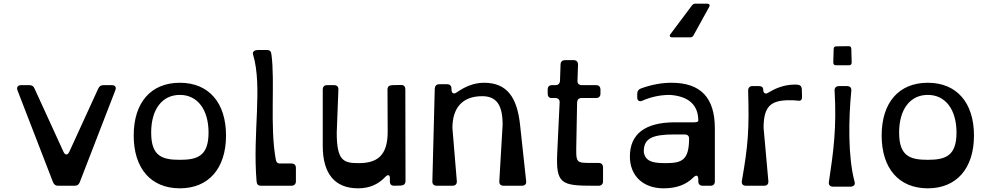

<svg xmlns="http://www.w3.org/2000/svg" viewBox="-20 -1010 5389 1044"><path d="M296 0H386C400 0 409 -6 414 -20L607 -519C614 -536 606 -547 588 -547H543C528 -547 520 -541 514 -528L357 -185C348 -165 334 -165 325 -185L168 -528C163 -541 154 -547 140 -547H95C77 -547 69 -536 75 -519L268 -20C274 -6 282 0 296 0Z M958 14C1114 14 1209 -94 1209 -273C1209 -453 1114 -560 958 -560C801 -560 707 -453 707 -273C707 -94 801 14 958 14ZM958 -141C861 -141 802 -161 802 -289C802 -416 862 -494 958 -494C1054 -494 1114 -414 1114 -289C1114 -162 1054 -141 958 -141Z M1399 0H1564C1580 0 1589 -9 1589 -24V-96C1589 -113 1581 -121 1564 -121H1503C1487 -121 1482 -129 1479 -146C1447 -322 1476 -568 1456 -713C1454 -729 1449 -738 1433 -738H1381C1366 -738 1351 -730 1356 -714C1409 -535 1353 -289 1375 -25C1376 -9 1383 0 1399 0Z M1927 14C1987 14 2035 -6 2074 -47C2090 -64 2101 -60 2100 -38V-25C2099 -9 2107 0 2123 0L2160 -1C2176 -2 2185 -10 2185 -26L2184 -524C2184 -540 2175 -549 2160 -548L2112 -547C2096 -546 2087 -539 2087 -523L2088 -296C2089 -161 2028 -123 1931 -123C1850 -123 1811 -133 1811 -288L1820 -522C1821 -539 1812 -547 1796 -547H1759C1743 -547 1735 -539 1735 -522V-216C1735 -65 1801 14 1927 14Z M2355 0H2440C2456 0 2465 -9 2464 -25L2440 -314C2440 -421 2492 -487 2602 -487C2682 -487 2713 -436 2713 -332L2695 -25C2694 -9 2702 0 2719 0H2817C2834 0 2843 -9 2841 -25L2808 -330C2792 -481 2737 -560 2612 -560C2552 -560 2503 -535 2464 -508C2448 -496 2435 -502 2435 -523V-527C2435 -543 2427 -552 2411 -552H2369C2353 -552 2345 -543 2344 -528L2331 -25C2330 -9 2339 0 2355 0Z M3207 0H3235C3250 0 3259 -9 3259 -24V-99C3259 -115 3251 -124 3235 -124H3207C3107 -124 3112 -120 3114 -239L3118 -453C3119 -469 3127 -477 3143 -477H3221C3237 -477 3245 -486 3245 -501V-522C3245 -538 3237 -547 3221 -547H3144C3128 -547 3119 -556 3120 -572L3123 -658C3123 -674 3115 -683 3099 -683H3053C3037 -683 3028 -674 3028 -659L3025 -571C3024 -555 3015 -547 3000 -547H2982C2966 -547 2958 -539 2958 -522V-501C2958 -486 2965 -477 2979 -477H2999C3015 -477 3024 -468 3023 -453L3010 -180C3002 -10 3032 0 3207 0Z M3635 -807H3733C3741 -807 3747 -810 3751 -818L3836 -972C3842 -982 3837 -990 3826 -990H3761C3753 -990 3748 -987 3743 -981L3626 -825C3618 -815 3622 -807 3635 -807ZM3631 -560C3579 -560 3523 -550 3465 -529C3452 -524 3445 -515 3445 -501V-480C3445 -462 3457 -455 3474 -463C3520 -483 3570 -494 3622 -494C3727 -487 3777 -437 3777 -354C3777 -348 3769 -345 3753 -345H3651C3488 -345 3405 -282 3405 -159C3405 -54 3477 14 3588 14C3659 14 3711 -6 3750 -45C3766 -61 3777 -57 3777 -35V-24C3777 -8 3786 0 3802 0H3843C3859 0 3867 -9 3867 -24V-312C3867 -479 3790 -560 3631 -560ZM3602 -123C3543 -123 3499 -127 3484 -169C3480 -180 3480 -188 3481 -198C3486 -255 3524 -279 3646 -279H3703C3718 -279 3727 -271 3727 -256C3726 -142 3691 -123 3602 -123Z M4036 0H4134C4151 0 4159 -9 4158 -25L4132 -315C4132 -433 4172 -465 4273 -465C4290 -465 4302 -465 4314 -463C4332 -460 4341 -464 4341 -482L4340 -523C4340 -538 4333 -547 4320 -549C4312 -550 4307 -550 4300 -550C4240 -550 4190 -526 4159 -507C4143 -496 4130 -502 4130 -522C4130 -535 4122 -542 4106 -542H4072C4056 -542 4048 -533 4048 -517C4054 -311 4049 -225 4014 -27C4011 -10 4019 0 4036 0Z M4526 -655H4596C4606 -655 4611 -660 4611 -670L4609 -744C4609 -754 4604 -759 4594 -759L4528 -758C4518 -758 4513 -753 4513 -743L4511 -670C4511 -660 4516 -655 4526 -655ZM4511 5H4604C4620 5 4632 -4 4627 -21C4590 -158 4594 -364 4609 -517C4611 -533 4601 -542 4585 -542H4543C4527 -542 4518 -533 4518 -520C4530 -316 4512 -186 4487 -20C4485 -3 4494 5 4511 5Z M5025 14C5181 14 5276 -94 5276 -273C5276 -453 5181 -560 5025 -560C4868 -560 4774 -453 4774 -273C4774 -94 4868 14 5025 14ZM5025 -141C4928 -141 4869 -161 4869 -289C4869 -416 4929 -494 5025 -494C5121 -494 5181 -414 5181 -289C5181 -162 5121 -141 5025 -141Z"/></svg>

Font: OpenDyslexic3
Style: Regular
Weight: 400
Designer: Abelardo Gonzalez
Version: Version 3.001;PS 003.001;hotconv 1.0.88;makeotf.lib2.5.64775